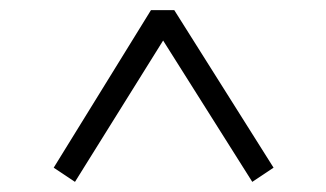

<svg xmlns="http://www.w3.org/2000/svg" viewBox="-20 -579 643 379"><path d="M86 -248 128 -220 302 -499 478 -220 520 -248 324 -559H278Z"/></svg>

Font: Noto Serif KR
Style: Bold
Weight: 700
Designer: Ryoko NISHIZUKA 西塚涼子 (kana & ideographs); Frank Grießhammer (Latin, Greek & Cyrillic); Wenlong ZHANG 张文龙 (bopomofo); San
Foundry: Adobe
Version: Version 2.001;hotconv 1.1.0;makeotfexe 2.6.0